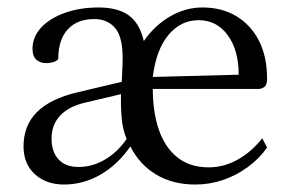

<svg xmlns="http://www.w3.org/2000/svg" viewBox="-20 -482 772 514"><path d="M151 12Q104 12 73.5 -15.5Q43 -43 43 -90Q43 -146 79 -182Q115 -218 188 -235L306 -263L308 -309Q311 -377 290.5 -404Q270 -431 232 -431Q187 -431 161.5 -403.5Q136 -376 136 -324Q131 -318 122 -315.5Q113 -313 104 -313Q87 -313 77 -322.5Q67 -332 67 -351Q67 -383 90 -408Q113 -433 153.5 -447.5Q194 -462 244 -462Q295 -462 324.5 -441Q354 -420 365 -372Q393 -413 434.5 -437.5Q476 -462 522 -462Q574 -462 613 -438.5Q652 -415 673.5 -372.5Q695 -330 695 -271Q695 -255 688 -249.5Q681 -244 673 -244H389Q389 -183 405 -135.5Q421 -88 454.5 -61Q488 -34 539 -34Q579 -34 616 -54.5Q653 -75 682 -112L695 -87Q674 -57 643 -34.5Q612 -12 576.5 0Q541 12 503 12Q442 12 397.5 -15Q353 -42 329 -90Q295 -41 249 -14.5Q203 12 151 12ZM190 -35Q227 -35 260.5 -54.5Q294 -74 319 -110Q308 -136 305.5 -168.5Q303 -201 304 -230L207 -207Q164 -197 141 -172.5Q118 -148 118 -111Q118 -75 137 -55Q156 -35 190 -35ZM389 -276 619 -282Q619 -348 589.5 -388Q560 -428 512 -428Q464 -428 431 -388.5Q398 -349 389 -276Z"/></svg>

Font: Pitagon Serif
Style: Regular
Weight: 400
Designer: Travis Tran
Foundry: Pitagon
Version: Version 1.000;gftools[0.9.26]